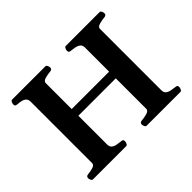

<svg xmlns="http://www.w3.org/2000/svg" viewBox="-144 -932 1171 1171"><g transform="rotate(-45 441.5 -346.5)"><path d="M69.3 0Q61 0 56.9 -9.8Q52.7 -19.5 52.7 -24.9Q52.7 -41 68.8 -43Q92.8 -44.9 114 -51.5Q135.3 -58.1 135.3 -74.2V-602.5Q135.3 -623.5 124 -633.1Q112.8 -642.6 96.9 -645.8Q81.1 -648.9 65.9 -649.9Q55.7 -650.9 52 -654.1Q48.3 -657.2 48.3 -668Q48.3 -673.3 52.5 -683.1Q56.6 -692.9 64.9 -692.9H350.6Q358.9 -692.9 363 -683.1Q367.2 -673.3 367.2 -668Q367.2 -651.9 351.1 -649.9Q326.7 -647.9 303.5 -641.4Q280.3 -634.8 280.3 -618.7V-90.3Q280.3 -69.3 292.5 -59.8Q304.7 -50.3 322 -47.6Q339.4 -44.9 354 -43Q364.3 -42 367.9 -39.1Q371.6 -36.1 371.6 -24.9Q371.6 -19.5 367.4 -9.8Q363.3 0 355 0ZM532.2 0Q523.9 0 519.8 -9.8Q515.6 -19.5 515.6 -24.9Q515.6 -41 531.7 -43Q555.7 -44.9 579.3 -51.5Q603 -58.1 603 -74.2V-602.5Q603 -623.5 590.6 -632.8Q578.1 -642.1 561 -645.3Q543.9 -648.4 528.8 -649.9Q518.6 -650.9 514.9 -654.1Q511.2 -657.2 511.2 -668Q511.2 -673.3 515.4 -683.1Q519.5 -692.9 527.8 -692.9H818.4Q826.7 -692.9 830.8 -683.1Q835 -673.3 835 -668Q835 -651.9 818.8 -649.9Q794.4 -647.9 771.2 -641.4Q748 -634.8 748 -618.7V-90.3Q748 -69.3 760.3 -60.1Q772.5 -50.8 789.8 -47.9Q807.1 -44.9 821.8 -43Q832 -42 835.7 -39.1Q839.4 -36.1 839.4 -24.9Q839.4 -19.5 835.2 -9.8Q831.1 0 822.8 0ZM246.1 -337.4V-395H635.7V-337.4Z"/></g></svg>

Font: Gelasio SemiBold
Style: Regular
Weight: 600
Designer: Eben Sorkin
Foundry: Eben Sorkin
Version: Version 1.008